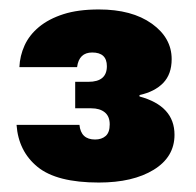

<svg xmlns="http://www.w3.org/2000/svg" viewBox="-20 -734 414 406"><path d="M21 -592Q22 -616 32 -638Q42 -660 62.5 -677Q83 -694 114 -704Q145 -714 189 -714Q259 -714 301 -684Q343 -654 343 -609Q343 -577 325 -558.5Q307 -540 275 -533V-530Q349 -510 349 -449Q349 -402 305 -375Q261 -348 189 -348Q100 -348 59.5 -381Q19 -414 15 -470H148Q151 -439 181 -439Q195 -439 203.5 -446.5Q212 -454 212 -471Q212 -488 201.5 -496.5Q191 -505 173 -505H139V-561H167Q206 -561 206 -594Q206 -623 175 -623Q147 -623 143 -592H21Z"/></svg>

Font: SVN-Poppins
Style: Bold
Weight: 700
Designer: Ninad Kale (Devanagari), Jonny Pinhorn (Latin)
Foundry: Indian Type Foundry
Version: Version 3.200;PS 1.000;hotconv 16.6.54;makeotf.lib2.5.65590